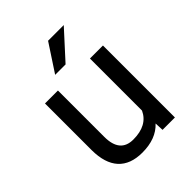

<svg xmlns="http://www.w3.org/2000/svg" viewBox="-203 -824 947 947"><g transform="rotate(-45 270.0 -350.5)"><path d="M384.3 -2 382.3 -46.4Q330.6 9.3 234.9 9.3Q152.3 9.3 109.4 -37.6Q66.9 -84.5 66.4 -175.8V-499.5V-502H68.8H154.3H156.7V-499.5V-178.7Q156.7 -67.9 249 -67.9Q347.2 -67.9 379.9 -138.7V-499.5V-502H382.3H468.3H470.7V-499.5V-2V0H468.3H386.2H384.3ZM295.9 -710H405.3L274.4 -566.4H201.7Z"/></g></svg>

Font: MAUL
Style: Regular
Weight: 400
Designer: MAUL
Version: Version 1.0; 2020; ttfautohint (v1.8.3)